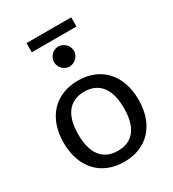

<svg xmlns="http://www.w3.org/2000/svg" viewBox="-191 -896 910 1008"><g transform="rotate(-30 263.5 -391.5)"><path d="M264.2 -484.9Q316.4 -484.9 358.4 -467.5Q400.4 -450.2 429.7 -418.2Q459 -386.2 474.9 -340.8Q490.7 -295.4 490.7 -239.3Q490.7 -182.6 474.9 -137.2Q459 -91.8 429.7 -59.8Q400.4 -27.8 358.4 -10.5Q316.4 6.8 264.2 6.8Q211.9 6.8 169.7 -10.5Q127.4 -27.8 97.9 -59.8Q68.4 -91.8 52.5 -137.2Q36.6 -182.6 36.6 -239.3Q36.6 -295.4 52.5 -340.8Q68.4 -386.2 97.9 -418.2Q127.4 -450.2 169.7 -467.5Q211.9 -484.9 264.2 -484.9ZM264.2 -60.1Q298.8 -60.1 324.7 -72Q350.6 -84 367.9 -106.9Q385.3 -129.9 393.8 -163.1Q402.3 -196.3 402.3 -238.8Q402.3 -281.2 393.8 -314.5Q385.3 -347.7 367.9 -370.6Q350.6 -393.6 324.7 -405.8Q298.8 -418 264.2 -418Q229 -418 202.9 -405.8Q176.8 -393.6 159.4 -370.6Q142.1 -347.7 133.5 -314.5Q125 -281.2 125 -238.8Q125 -196.3 133.5 -163.1Q142.1 -129.9 159.4 -106.9Q176.8 -84 202.9 -72Q229 -60.1 264.2 -60.1ZM129.4 -790H400.4V-734.4H129.4ZM325.2 -630.4Q325.2 -618.2 320.3 -607.2Q315.4 -596.2 306.9 -588.1Q298.3 -580.1 287.4 -575.2Q276.4 -570.3 264.2 -570.3Q252 -570.3 241.2 -575.2Q230.5 -580.1 222.4 -588.1Q214.4 -596.2 209.5 -607.2Q204.6 -618.2 204.6 -630.4Q204.6 -643.1 209.5 -654.1Q214.4 -665 222.4 -673.3Q230.5 -681.6 241.2 -686.5Q252 -691.4 264.2 -691.4Q276.4 -691.4 287.4 -686.5Q298.3 -681.6 306.9 -673.3Q315.4 -665 320.3 -654.1Q325.2 -643.1 325.2 -630.4Z"/></g></svg>

Font: Carlito
Style: Regular
Weight: 400
Designer: Lukasz Dziedzic
Foundry: tyPoland Lukasz Dziedzic
Version: Version 1.104